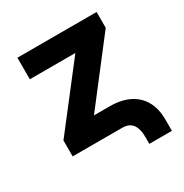

<svg xmlns="http://www.w3.org/2000/svg" viewBox="-159 -669 886 926"><g transform="rotate(-30 284.0 -206.0)"><path d="M408.7 95.9V132.5H534.4V67.8C534.4 -47.9 463.1 -120 334.9 -120H246.1L506.4 -457.4V-545.5H65.3V-425.4H318.9L58.2 -88.8V0H334.9C397.7 0 408.7 51.5 408.7 95.9Z"/></g></svg>

Font: Magic Ui Pro
Style: Bold
Weight: 700
Designer: Stefan Endress, Andreas Faust
Version: Version 1.000;FEAKit 1.0